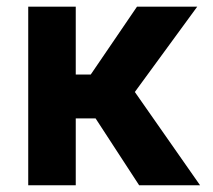

<svg xmlns="http://www.w3.org/2000/svg" viewBox="-20 -548 631 568"><path d="M391.6 0 262.7 -197.8H204.1V0H63.5V-528.3H204.1V-327.6H248.5L385.3 -528.3H563.5L378.9 -275.9L571.8 0Z"/></svg>

Font: Vazirmatn FD
Style: Bold
Weight: 700
Designer: Saber Rastikerdar
Foundry: Saber Rastikerdar
Version: Version 33.001